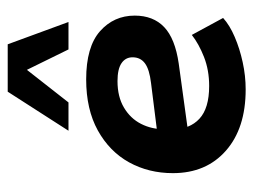

<svg xmlns="http://www.w3.org/2000/svg" viewBox="-101 -558 670 508"><g transform="rotate(-90 234.0 -304.0)"><path d="M251.3 11Q148.7 11 89.3 -41.3Q29.9 -93.5 29.9 -181.6Q29.9 -245.6 58.5 -297.5Q87.2 -349.3 142.9 -380.2Q198.7 -411 277.9 -411Q364 -411 405.4 -374.4Q446.7 -337.8 446.7 -282.5Q446.7 -233.5 416.3 -204.6Q385.8 -175.6 319.7 -166.1L95.4 -135.3V-217.7L268.3 -239.4Q304.3 -243.6 320.3 -255.4Q336.4 -267.3 336.4 -288.2Q336.4 -306.9 320.8 -317.5Q305.3 -328.1 273.4 -328.1Q231.9 -328.1 203.3 -311Q174.6 -294 160.3 -265.9Q146 -237.9 146 -203.8V-182.3Q146 -137.2 173.8 -111.4Q201.6 -85.6 260.5 -85.6Q302.4 -85.6 337.1 -99.2Q371.8 -112.8 395.6 -131.5L440.5 -48.7Q421.2 -31.2 390.3 -18Q359.4 -4.7 323.4 3.1Q287.4 11 251.3 11ZM142.1 -457.8 245.4 -618.6H370.8L429.8 -457.8H357.2L303.2 -567.8L217 -457.8Z"/></g></svg>

Font: Rokkitt SemiBold
Style: Italic
Weight: 600
Italic angle: -9°
Designer: Vernon Adams
Foundry: Vernon Adams
Version: Version 3.103